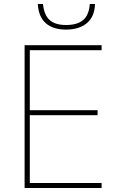

<svg xmlns="http://www.w3.org/2000/svg" viewBox="-20 -940 590 960"><path d="M103 0V-714H488V-689H129V-389H468V-364H129V-25H488V0ZM310 -792Q246 -792 209.5 -823.5Q173 -855 169 -920H195Q200 -866 227.5 -840.5Q255 -815 310 -815Q367 -815 396 -840Q425 -865 429 -920H455Q453 -856 414 -824Q375 -792 310 -792Z"/></svg>

Font: Noto Sans UI Thin
Style: Regular
Weight: 250
Designer: Monotype Design Team
Foundry: Monotype Imaging Inc.
Version: Version 1.001